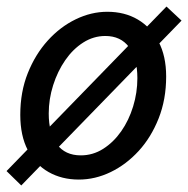

<svg xmlns="http://www.w3.org/2000/svg" viewBox="-26 -537 575 587"><path d="M215 12Q163 12 122.5 -11Q82 -34 59 -78Q36 -122 36 -186Q36 -256 59 -313.5Q82 -371 120 -413Q158 -455 205.5 -478Q253 -501 302 -501Q355 -501 395 -477.5Q435 -454 458.5 -410Q482 -366 482 -303Q482 -233 459 -175Q436 -117 398 -75.5Q360 -34 312.5 -11Q265 12 215 12ZM221 -62Q258 -62 289.5 -82Q321 -102 344.5 -135.5Q368 -169 381 -211.5Q394 -254 394 -298Q394 -359 368.5 -393Q343 -427 296 -427Q260 -427 228.5 -407Q197 -387 173.5 -353Q150 -319 136.5 -276.5Q123 -234 123 -190Q123 -130 148 -96Q173 -62 221 -62ZM39 30 -6 -14 483 -517 529 -474Z"/></svg>

Font: Source Sans 3 ExtraLight Medium
Style: Italic
Weight: 500
Italic angle: -11°
Version: Version 3.052;hotconv 1.1.0;makeotfexe 2.6.0